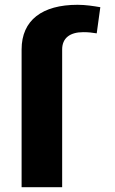

<svg xmlns="http://www.w3.org/2000/svg" viewBox="-20 -780 481 800"><path d="M327 -646C350 -646 364 -644 383 -641L398 -750C368 -755 337 -760 303 -760C156 -760 70 -696 70 -574V0H239V-574C239 -621 271 -646 327 -646Z"/></svg>

Font: Asimov
Style: XWid
Weight: 500
Designer: Google
Version: Version 2.000980; 2014